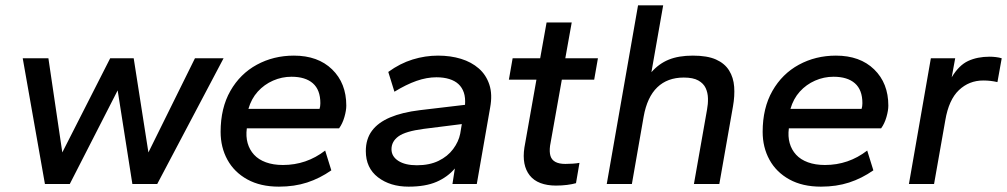

<svg xmlns="http://www.w3.org/2000/svg" viewBox="-20 -688 3766 718"><path d="M148 0 65 -470H161L213 -118L392 -470H480L535 -118L709 -470H816L568 0H475L420 -350L241 0Z M1023 10Q954 10 905 -17Q856 -44 830.5 -90.5Q805 -137 805 -195Q805 -284 841.5 -348Q878 -412 940.5 -446Q1003 -480 1079 -480Q1169 -480 1222 -428.5Q1275 -377 1275 -293Q1275 -275 1268 -250.5Q1261 -226 1248 -208H903Q899 -178 906 -153Q913 -128 930 -109.5Q947 -91 974.5 -81Q1002 -71 1038 -71Q1082 -71 1121.5 -84.5Q1161 -98 1196 -125L1219 -51Q1176 -21 1128.5 -5.5Q1081 10 1023 10ZM909 -281H1175Q1178 -290 1178 -302Q1178 -352 1150 -376.5Q1122 -401 1070 -401Q1034 -401 1001 -386.5Q968 -372 944 -345.5Q920 -319 909 -281Z M1508 10Q1439 10 1393.5 -25Q1348 -60 1348 -123Q1348 -168 1371 -199Q1394 -230 1439 -249Q1484 -268 1550 -276L1719 -296Q1721 -323 1714.5 -342Q1708 -361 1694.5 -373.5Q1681 -386 1660 -392.5Q1639 -399 1612 -399Q1576 -399 1537.5 -385.5Q1499 -372 1455 -345L1432 -419Q1476 -451 1523 -465.5Q1570 -480 1618 -480Q1665 -480 1704 -468Q1743 -456 1770.5 -432Q1798 -408 1810 -371.5Q1822 -335 1813 -286L1763 0H1672L1681 -58Q1654 -26 1612.5 -8Q1571 10 1508 10ZM1539 -70Q1586 -70 1620 -86.5Q1654 -103 1674.5 -130.5Q1695 -158 1701 -188L1707 -224L1564 -206Q1496 -197 1470 -178Q1444 -159 1444 -130Q1444 -103 1469.5 -86.5Q1495 -70 1539 -70Z M2059 6Q2026 6 2001 -3.5Q1976 -13 1961 -32Q1946 -51 1941 -77Q1936 -103 1941 -136L1986 -390H1883L1897 -470H2000L2024 -604H2118L2094 -470H2216L2202 -390H2081L2037 -143Q2034 -120 2038.5 -105Q2043 -90 2057 -82.5Q2071 -75 2094 -75Q2107 -75 2122 -76Q2137 -77 2147 -79L2134 -3Q2120 1 2100.5 3.5Q2081 6 2059 6Z M2249 0 2366 -668H2460L2416 -418Q2444 -450 2481 -465Q2518 -480 2571 -480Q2625 -480 2657.5 -465.5Q2690 -451 2706.5 -424.5Q2723 -398 2725.5 -363.5Q2728 -329 2721 -290L2670 0H2575L2624 -278Q2628 -299 2627.5 -320Q2627 -341 2619 -358.5Q2611 -376 2591.5 -387Q2572 -398 2537 -398Q2476 -398 2438 -361.5Q2400 -325 2387 -252L2343 0Z M3050 10Q2981 10 2932 -17Q2883 -44 2857.5 -90.5Q2832 -137 2832 -195Q2832 -284 2868.5 -348Q2905 -412 2967.5 -446Q3030 -480 3106 -480Q3196 -480 3249 -428.5Q3302 -377 3302 -293Q3302 -275 3295 -250.5Q3288 -226 3275 -208H2930Q2926 -178 2933 -153Q2940 -128 2957 -109.5Q2974 -91 3001.5 -81Q3029 -71 3065 -71Q3109 -71 3148.5 -84.5Q3188 -98 3223 -125L3246 -51Q3203 -21 3155.5 -5.5Q3108 10 3050 10ZM2936 -281H3202Q3205 -290 3205 -302Q3205 -352 3177 -376.5Q3149 -401 3097 -401Q3061 -401 3028 -386.5Q2995 -372 2971 -345.5Q2947 -319 2936 -281Z M3379 0 3461 -470H3552L3539 -399Q3566 -444 3600.5 -460Q3635 -476 3681 -476Q3692 -476 3704.5 -474.5Q3717 -473 3726 -470L3710 -381Q3697 -384 3684 -385.5Q3671 -387 3657 -387Q3604 -387 3566 -351Q3528 -315 3515 -238L3473 0Z"/></svg>

Font: Gantari Medium
Style: Italic
Weight: 500
Italic angle: -10°
Designer: Anugrah Pasau
Foundry: Lafontype
Version: Version 1.000